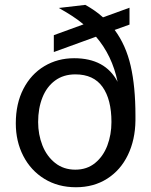

<svg xmlns="http://www.w3.org/2000/svg" viewBox="-20 -778 636 808"><path d="M46.5 -259Q46.5 -342 78.5 -404Q110.5 -466 166.5 -499.5Q222.5 -533 292 -533Q423 -533 475 -433.5Q452 -544.5 384 -623.5L206.5 -559V-630L331.5 -675.5Q307.5 -695.5 283 -711.2Q258.5 -727 227.5 -744.5L339 -757.5Q381.5 -734 413.5 -705L525 -745.5V-674.5L462.5 -652Q510 -588 530 -500.5Q550 -413 550 -292.5V-271Q549 -189.5 518.2 -125.8Q487.5 -62 431 -26Q374.5 10 299.5 10Q224.5 10 167 -25.2Q109.5 -60.5 78 -121.8Q46.5 -183 46.5 -259ZM297 -64Q346 -64 380.2 -92Q414.5 -120 431.8 -165.8Q449 -211.5 449 -264.5Q449 -359.5 411.5 -412.2Q374 -465 297 -465Q247 -465 211.8 -439Q176.5 -413 158.5 -367.5Q140.5 -322 140.5 -264.5Q140.5 -212 158.5 -166.2Q176.5 -120.5 212 -92.2Q247.5 -64 297 -64Z"/></svg>

Font: 1883 Sans
Style: Regular
Weight: 400
Designer: 1883 Sans project is a fork of Public Sans.
Version: Version 1.009